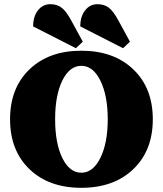

<svg xmlns="http://www.w3.org/2000/svg" viewBox="-20 -884 777 916"><path d="M342 -654 138 -758Q138 -805 161 -834.5Q184 -864 220 -864Q253 -864 275 -846.5Q297 -829 320 -786L375 -685ZM567 -654 363 -758Q363 -805 386 -834.5Q409 -864 445 -864Q478 -864 500 -846.5Q522 -829 545 -786L600 -685ZM616 -77Q523 12 368 12Q213 12 120.5 -77Q28 -166 28 -315Q28 -464 120.5 -553Q213 -642 368 -642Q523 -642 616 -553Q709 -464 709 -315Q709 -166 616 -77ZM277.5 -130Q312 -60 368 -60Q424 -60 459 -131Q494 -202 494 -315Q494 -428 459 -499Q424 -570 368 -570Q312 -570 277.5 -500Q243 -430 243 -315Q243 -200 277.5 -130Z"/></svg>

Font: Arapey Black
Style: Regular
Weight: 900
Designer: Eduardo Rodriguez Tunni
Foundry: Eduardo Rodriguez Tunni
Version: Version 4.000